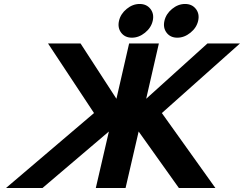

<svg xmlns="http://www.w3.org/2000/svg" viewBox="-20 -948 1230 968"><path d="M529 -285 194 0H10L454 -378L222 -729H386L567 -450L631 -729H781L717 -450L1026 -729H1190L796 -378L1066 0H882L679 -285L613 0H463ZM591 -783Q572 -808 580 -843Q588 -878 618.5 -903Q649 -928 684 -928Q719 -928 738.5 -903Q758 -878 750 -843Q742 -808 711 -783Q680 -758 645 -758Q610 -758 591 -783ZM820 -783Q801 -808 809 -843Q817 -878 847.5 -903Q878 -928 913 -928Q948 -928 967.5 -903Q987 -878 979 -843Q971 -808 940 -783Q909 -758 874 -758Q839 -758 820 -783Z"/></svg>

Font: Miedinger
Style: Bold-Italic
Weight: 700
Italic angle: -13°
Version: Version 001.000